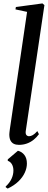

<svg xmlns="http://www.w3.org/2000/svg" viewBox="-20 -837 280 1124"><path d="M130.5 -68Q129 -52.5 135 -46Q141 -39.5 150.5 -39.5Q160 -39.5 172 -46.2Q184 -53 198.5 -69.5L208 -51.5Q194.5 -33 176.8 -18.8Q159 -4.5 137.5 3.2Q116 11 91 11Q73.5 11 61 5Q48.5 -1 41.5 -14.5Q34.5 -28 34.5 -50.5Q34.5 -55 35.5 -63.5Q36.5 -72 38 -83.2Q39.5 -94.5 41.5 -106.5L138.5 -767.5L70.5 -782L73 -796L228.5 -817L240 -807ZM25 267 13.5 259V254.5Q36.5 233.5 47.5 209.5Q58.5 185.5 58.5 161.5Q58.5 140 49.8 124.8Q41 109.5 25.5 104.5V96L85 45.5Q108.5 51.5 123 70.5Q137.5 89.5 137.5 120.5Q137.5 146.5 125.2 173.5Q113 200.5 88 224.8Q63 249 25 267Z"/></svg>

Font: Merriweather 144pt
Style: Italic
Weight: 400
Italic angle: -7.8°
Version: Version 2.101